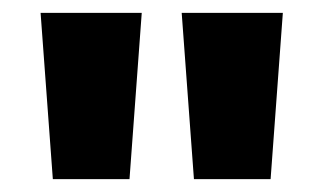

<svg xmlns="http://www.w3.org/2000/svg" viewBox="-20 -734 502 298"><path d="M200 -714 181 -456H62L43 -714ZM419 -714 400 -456H281L262 -714Z"/></svg>

Font: Noto Sans Hebrew ExtraCondensed ExtraBold
Style: Regular
Weight: 800
Width: 2
Designer: Monotype Design Team
Foundry: Monotype Imaging Inc.
Version: Version 2.004; ttfautohint (v1.8.4.7-5d5b)